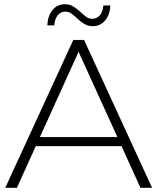

<svg xmlns="http://www.w3.org/2000/svg" viewBox="-20 -889 745 909"><path d="M5 0 327 -700H378L700 0H645L341 -668H363L60 0ZM123 -197 140 -240H559L576 -197ZM419 -765Q397 -765 379.5 -775.5Q362 -786 348 -799.5Q334 -813 320 -823.5Q306 -834 290 -834Q267 -834 253 -816.5Q239 -799 237 -769H204Q206 -814 228.5 -841.5Q251 -869 287 -869Q309 -869 326.5 -858.5Q344 -848 358.5 -834.5Q373 -821 386.5 -810.5Q400 -800 416 -800Q439 -800 453.5 -817.5Q468 -835 469 -863H502Q501 -820 478 -792.5Q455 -765 419 -765Z"/></svg>

Font: MOST Montserrat Light
Style: Regular
Weight: 300
Designer: Julieta Ulanovsky
Foundry: Julieta Ulanovsky
Version: Version 8.000;March 11, 2024;FontCreator 15.0.0.2926 64-bit